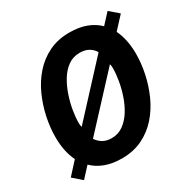

<svg xmlns="http://www.w3.org/2000/svg" viewBox="-156 -825 968 981"><g transform="rotate(-30 327.5 -334.0)"><path d="M290.3 12Q234.9 12 192.5 -4Q150 -19.9 121 -49L65.9 10.8L13.9 -34.4L79.1 -105.9Q49.1 -166.5 49.1 -252.1Q49.1 -307.9 61.7 -367.7Q74.3 -427.4 99.4 -483.3Q124.5 -539.2 163.6 -583.6Q202.7 -628 256 -654Q309.3 -680 377.7 -680Q434.1 -680 476.3 -664Q518.5 -648.1 548 -618.8L602.3 -677.8L654.6 -632.8L589.1 -561.9Q604.1 -530.9 611.5 -494.3Q618.9 -457.7 618.9 -415.9Q618.9 -360.1 606.3 -300.3Q593.7 -240.6 568.6 -184.7Q543.5 -128.8 504.4 -84.4Q465.3 -40 412 -14Q358.7 12 290.3 12ZM297 -104Q335.3 -104 365.2 -125.5Q395.1 -147 416.9 -181.7Q438.6 -216.5 452.4 -257.4Q466.3 -298.3 473.1 -339Q479.8 -379.7 479.8 -411.8Q479.8 -418.7 479.1 -424.5Q478.3 -430.2 476.5 -435.8L211 -149.2Q224.4 -128.8 245.2 -116.4Q265.9 -104 297 -104ZM191.7 -231 457.2 -518.4Q444.6 -539.7 423.3 -551.9Q402.1 -564 371 -564Q331.9 -564 302 -542.5Q272.1 -521 250.8 -485.9Q229.4 -450.7 215.6 -409.5Q201.7 -368.2 194.9 -327.4Q188.2 -286.7 188.2 -254.7Q188.2 -248.5 189.1 -242.3Q189.9 -236 191.7 -231Z"/></g></svg>

Font: Atkinson Hyperlegible Mono ExtraLight
Style: Italic
Weight: 200
Italic angle: -12°
Monospace: yes
Designer: Elliott Scott, Megan Eiswerth, Linus Boman, Theodore Petrosky, Letters from Sweden
Foundry: Applied Design Works, Letters from Sweden
Version: Version 2.001